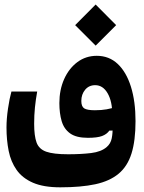

<svg xmlns="http://www.w3.org/2000/svg" viewBox="-20 -591 626 837"><path d="M242.7 225.6Q169.9 225.6 123.8 205.6Q77.6 185.5 52.5 149.9Q27.3 114.3 17.8 66.9Q8.3 19.5 8.3 -35.2Q8.3 -72.8 14.9 -117.7Q21.5 -162.6 29.8 -191.9H142.1Q135.7 -156.2 132.3 -122.6Q128.9 -88.9 128.9 -51.3Q128.9 1.5 139.4 30.3Q149.9 59.1 181.6 70.3Q213.4 81.5 276.9 81.5Q333 81.5 377.2 76.2Q421.4 70.8 445.3 49.8Q462.4 35.2 467 12.2Q471.7 -10.7 470.7 -37.4Q469.7 -64 469.7 -88.9Q469.7 -148.9 449.2 -184.3Q428.7 -219.7 395 -219.7Q367.7 -219.7 351.1 -199.7Q334.5 -179.7 334.5 -150.9Q334.5 -126.5 347.4 -118.4Q360.4 -110.4 393.6 -110.4Q422.4 -110.4 445.1 -114.5Q467.8 -118.7 491.7 -126.5L490.2 -22.5L456.5 -21.5Q445.8 -5.9 424.8 2Q403.8 9.8 362.8 9.8Q312.5 9.8 285.6 -9.5Q258.8 -28.8 248.8 -63Q238.8 -97.2 238.8 -141.6Q238.8 -199.2 259.5 -245.8Q280.3 -292.5 317.1 -320.1Q354 -347.7 401.9 -347.7Q455.6 -347.7 493.2 -312.3Q530.8 -276.9 550.8 -212.9Q570.8 -148.9 570.8 -63Q570.8 22.5 553.2 78.4Q535.6 134.3 496.8 166.5Q458 198.7 395.5 212.2Q333 225.6 242.7 225.6ZM397 -392.1 307.6 -481.4 397 -571.3 486.3 -481.4Z"/></svg>

Font: Cascadia Code
Style: Regular
Weight: 400
Monospace: yes
Designer: Aaron Bell
Foundry: Saja Typeworks
Version: Version 2106.017